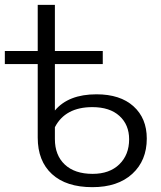

<svg xmlns="http://www.w3.org/2000/svg" viewBox="-23 -762 664 794"><path d="M376 -372Q474 -372 529 -322.5Q584 -273 584 -189Q584 -98 524 -43Q464 12 359 12Q251 12 192 -42Q133 -96 133 -193V-497H-3V-551H133V-742H204V-551H402V-497H204V-305Q260 -372 376 -372ZM360 -43Q430 -43 470.5 -82.5Q511 -122 511 -186Q511 -246 471 -282.5Q431 -319 359 -319Q247 -319 204 -236V-187Q204 -120 245 -81.5Q286 -43 360 -43Z"/></svg>

Font: Montserrat Alternates
Style: Regular
Weight: 400
Designer: Julieta Ulanovsky
Foundry: Julieta Ulanovsky
Version: Version 7.200;PS 007.200;hotconv 1.0.88;makeotf.lib2.5.64775